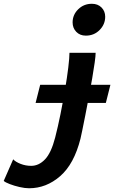

<svg xmlns="http://www.w3.org/2000/svg" viewBox="-159 -774 607 1021"><path d="M210.4 -493.2H349.6Q349.6 -477.5 344.5 -440.9Q339.4 -404.3 331.1 -356.2Q322.8 -308.1 313 -256.6Q303.2 -205.1 294.2 -158.7Q285.2 -112.3 278.3 -79.6Q271.5 -46.9 269 -36.6Q234.9 98.6 160.9 162.8Q86.9 227.1 -4.4 227.1Q-26.9 227.1 -55.4 220.5Q-84 213.9 -107.4 204.8Q-130.9 195.8 -139.2 188L-88.9 73.2Q-76.2 86.9 -49.6 97.4Q-22.9 107.9 6.8 107.9Q47.4 107.9 80.3 73.5Q113.3 39.1 134.3 -42.5Q148.9 -99.1 162.4 -166Q175.8 -232.9 186.8 -297.9Q197.8 -362.8 204.1 -414.8Q210.4 -466.8 210.4 -493.2ZM227.1 -654.8Q227.1 -695.3 256.8 -724.6Q286.6 -753.9 329.6 -753.9Q361.3 -753.9 380.9 -734.1Q400.4 -714.4 400.4 -685.1Q400.4 -644.5 370.8 -614.5Q341.3 -584.5 297.4 -584.5Q266.1 -584.5 246.6 -604.7Q227.1 -625 227.1 -654.8ZM54.7 -323.2H428.2L403.8 -226.6H30.3Z"/></svg>

Font: Andika
Style: Bold Italic
Weight: 700
Italic angle: -14°
Designer: Victor Gaultney, Annie Olsen, Julie Remington, Don Collingsworth, Eric Hays, Becca Hirsbrunner
Foundry: SIL International
Version: Version 6.101